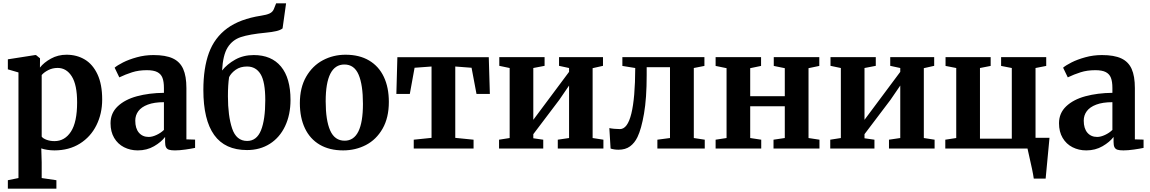

<svg xmlns="http://www.w3.org/2000/svg" viewBox="-20 -889 6883 1149"><path d="M305.5 11Q284.5 11 262 7.5Q239.5 4 227 -1L229.5 81.5V176.5L317.5 189.5V240H27V189.5L90.5 176.5V-455.5L27 -474V-534L190 -559.5H195.5L219.5 -540L219 -484.5Q242.5 -515 284.8 -538.2Q327 -561.5 378 -561.5Q439.5 -561.5 487.5 -532.8Q535.5 -504 563.5 -444Q591.5 -384 591.5 -293.5Q591.5 -209 557 -139.5Q522.5 -70 457.8 -29.5Q393 11 305.5 11ZM229.5 -440V-71.5Q237 -60.5 258.5 -52.5Q280 -44.5 306 -44.5Q367.5 -44.5 404.5 -101.2Q441.5 -158 441.5 -276.5Q441.5 -381.5 409.5 -432Q377.5 -482.5 325 -482.5Q294.5 -482.5 269 -469.5Q243.5 -456.5 229.5 -440Z M961 -333.5V-362.5Q961 -400.5 952.2 -423.2Q943.5 -446 921.5 -457.5Q899.5 -469 859 -469Q810 -469 770.8 -456.5Q731.5 -444 694 -426L666 -484Q682 -498 716.5 -515.5Q751 -533 798.8 -546.2Q846.5 -559.5 898.5 -559.5Q971.5 -559.5 1014.2 -539.5Q1057 -519.5 1076.2 -476.5Q1095.5 -433.5 1095.5 -362V-55L1147.5 -53.5V-4Q1124.5 1 1089.2 6Q1054 11 1027 11Q1003.5 11 991.2 7Q979 3 973.5 -7.8Q968 -18.5 968 -39.5V-69.5Q945 -39 902 -14Q859 11 804.5 11Q759.5 11 722.2 -8Q685 -27 663.2 -63.8Q641.5 -100.5 641.5 -151.5Q641.5 -212 684.5 -252.8Q727.5 -293.5 799.5 -313Q871.5 -332.5 961 -333.5ZM961 -111.5V-277.5Q903 -277.5 864.5 -263Q826 -248.5 807.8 -223.8Q789.5 -199 789.5 -167Q789.5 -120.5 811.2 -95Q833 -69.5 870 -69.5Q891 -69.5 916.8 -81.5Q942.5 -93.5 961 -111.5Z M1197 -350.5Q1197 -482 1230.5 -573Q1264 -664 1340 -719.8Q1416 -775.5 1542 -795Q1575.5 -800 1593.5 -808.5Q1611.5 -817 1618.5 -834L1632.5 -869H1692L1671 -719Q1658 -708.5 1633 -702.8Q1608 -697 1571.5 -693.5Q1472 -684 1421.2 -667Q1370.5 -650 1342.2 -604.8Q1314 -559.5 1309 -467Q1339.5 -505.5 1388 -532.5Q1436.5 -559.5 1498.5 -559.5Q1604.5 -559.5 1661.5 -490.8Q1718.5 -422 1718.5 -291Q1718.5 -202.5 1686.2 -134.2Q1654 -66 1595 -28.5Q1536 9 1458.5 9Q1326.5 9 1261.8 -81.2Q1197 -171.5 1197 -350.5ZM1567.5 -289.5Q1567.5 -399.5 1539.5 -445.2Q1511.5 -491 1458.5 -491Q1418.5 -491 1391 -471.8Q1363.5 -452.5 1351 -427.5Q1344 -381.5 1344 -313Q1344 -195.5 1369 -120.5Q1394 -45.5 1459 -45.5Q1516 -45.5 1541.8 -109Q1567.5 -172.5 1567.5 -289.5Z M2048 -561.5Q2130.5 -561.5 2188.8 -527Q2247 -492.5 2277 -429Q2307 -365.5 2307 -279Q2307 -184.5 2269.5 -119Q2232 -53.5 2169.8 -21.2Q2107.5 11 2033.5 11Q1951.5 11 1893.2 -23.2Q1835 -57.5 1804.8 -121.2Q1774.5 -185 1774.5 -271.5Q1774.5 -364.5 1812.2 -430Q1850 -495.5 1912.2 -528.5Q1974.5 -561.5 2048 -561.5ZM2152 -267.5Q2152 -381.5 2126 -442.2Q2100 -503 2041 -503Q1929 -503 1929 -282.5Q1929 -169 1956 -108Q1983 -47 2042.5 -47Q2152 -47 2152 -267.5Z M2814 0H2456V-53L2562.5 -64V-491L2461 -483.5L2432.5 -327H2352L2358 -546.5H2905L2911.5 -327H2831.5L2802 -483.5L2704.5 -491V-64L2814 -53Z M3231 0H2966.5V-53L3030 -63V-482L2968 -495V-547H3239V-495L3171.5 -482V-172L3385.5 -459V-482L3325.5 -495V-547H3588.5V-495L3526.5 -481V-63L3591 -53V0H3318V-53L3385.5 -63V-377L3327 -291.5L3171.5 -86V-61.5L3231 -53Z M3634 0 3626.5 -122.5Q3637 -120 3655.2 -118.2Q3673.5 -116.5 3690 -116.5Q3735.5 -116.5 3758.2 -209.2Q3781 -302 3781.5 -482L3704.5 -494.5V-547H4195.5V-494.5L4132 -482V-63L4197.5 -53V0H3914V-53L3989.5 -63V-487H3850V-438.5Q3850 -301 3834 -208.8Q3818 -116.5 3795 -69Q3778 -33.5 3750.5 -13.2Q3723 7 3681 7Q3656 7 3634 0Z M4535.5 0H4262.5V-53L4328 -63V-481L4262.5 -494.5V-547H4534.5V-494.5L4469.5 -481V-313.5H4676.5V-481L4610.5 -494.5V-547H4883V-494.5L4818.5 -481V-63L4884 -53V0H4609V-53L4676.5 -63V-253H4469.5V-63L4535.5 -53Z M5213 0H4948.5V-53L5012 -63V-482L4950 -495V-547H5221V-495L5153.5 -482V-172L5367.5 -459V-482L5307.5 -495V-547H5570.5V-495L5508.5 -481V-63L5573 -53V0H5300V-53L5367.5 -63V-377L5309 -291.5L5153.5 -86V-61.5L5213 -53Z M6177 -64.5H6260.5L6259 -47L6237.5 180H6166.5Q6161.5 141 6136 31.5L6129 0H5637V-53L5702.5 -63V-482L5638.5 -494.5V-547H5908.5V-494.5L5844.5 -482V-59H6035V-482L5971 -494.5V-547H6241V-494.5L6177 -482Z M6637 -333.5V-362.5Q6637 -400.5 6628.2 -423.2Q6619.5 -446 6597.5 -457.5Q6575.5 -469 6535 -469Q6486 -469 6446.8 -456.5Q6407.5 -444 6370 -426L6342 -484Q6358 -498 6392.5 -515.5Q6427 -533 6474.8 -546.2Q6522.5 -559.5 6574.5 -559.5Q6647.5 -559.5 6690.2 -539.5Q6733 -519.5 6752.2 -476.5Q6771.5 -433.5 6771.5 -362V-55L6823.5 -53.5V-4Q6800.5 1 6765.2 6Q6730 11 6703 11Q6679.5 11 6667.2 7Q6655 3 6649.5 -7.8Q6644 -18.5 6644 -39.5V-69.5Q6621 -39 6578 -14Q6535 11 6480.5 11Q6435.5 11 6398.2 -8Q6361 -27 6339.2 -63.8Q6317.5 -100.5 6317.5 -151.5Q6317.5 -212 6360.5 -252.8Q6403.5 -293.5 6475.5 -313Q6547.5 -332.5 6637 -333.5ZM6637 -111.5V-277.5Q6579 -277.5 6540.5 -263Q6502 -248.5 6483.8 -223.8Q6465.5 -199 6465.5 -167Q6465.5 -120.5 6487.2 -95Q6509 -69.5 6546 -69.5Q6567 -69.5 6592.8 -81.5Q6618.5 -93.5 6637 -111.5Z"/></svg>

Font: Merriweather Text
Style: Bold
Weight: 700
Designer: Eben Sorkin
Foundry: Eben Sorkin
Version: Version 2.100